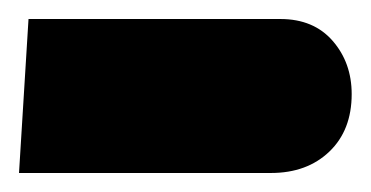

<svg xmlns="http://www.w3.org/2000/svg" viewBox="-20 -177 390 202"><path d="M10 -157H275Q310 -157 330 -134Q350 -111 350 -78Q350 -40 326.5 -17.5Q303 5 265 5H0Z"/></svg>

Font: Noto Sans Arabic CondBlack
Style: Regular
Weight: 900
Width: 3
Designer: Nadine Chahine
Foundry: Monotype Imaging Inc.
Version: Version 1.001